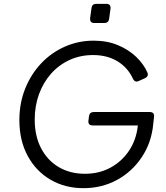

<svg xmlns="http://www.w3.org/2000/svg" viewBox="-20 -969 867 1001"><path d="M415 12Q319 12 243.5 -32Q168 -76 124.5 -156Q81 -236 81 -343Q81 -432 111.5 -507.5Q142 -583 195 -639Q248 -695 318.5 -726Q389 -757 468 -757Q539 -757 595 -733.5Q651 -710 690 -672.5Q729 -635 748 -592Q757 -571 735 -561L704 -547Q683 -537 673 -559Q646 -617 592.5 -649.5Q539 -682 465 -682Q398 -682 342 -656Q286 -630 245.5 -584Q205 -538 183 -477Q161 -416 161 -346Q161 -260 194 -196.5Q227 -133 286 -98Q345 -63 423 -63Q497 -63 556 -95Q615 -127 652.5 -183Q690 -239 698 -310L699 -315H464Q438 -315 441 -340L444 -363Q447 -385 469 -385H760Q786 -385 783 -360L779 -323Q770 -226 719.5 -150Q669 -74 590 -31Q511 12 415 12ZM472 -849Q447 -849 450 -875L457 -927Q460 -949 482 -949H534Q559 -949 556 -923L549 -871Q546 -849 524 -849Z"/></svg>

Font: Pitagon Sans Text
Style: Italic
Weight: 400
Italic angle: -8°
Designer: Travis Tran
Foundry: Pitagon
Version: Version 1.001; ttfautohint (v1.8.4.7-5d5b);gftools[0.9.26]